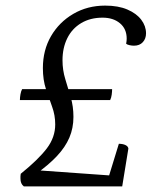

<svg xmlns="http://www.w3.org/2000/svg" viewBox="-20 -665 541 685"><path d="M65 0Q53 -9 53 -28Q53 -32 53 -36Q53 -40 54 -45Q117 -96 147 -135.5Q177 -175 177 -221Q177 -254 166 -284Q155 -314 144 -347Q133 -380 133 -422Q133 -486 162 -536Q191 -586 241.5 -615.5Q292 -645 355 -645Q402 -645 434.5 -631Q467 -617 484 -594.5Q501 -572 501 -546Q501 -527 489.5 -514.5Q478 -502 458 -502Q450 -502 441.5 -504Q433 -506 430 -509Q431 -514 431.5 -518.5Q432 -523 432 -527Q432 -562 408 -582Q384 -602 346 -602Q302 -602 269.5 -582.5Q237 -563 220 -528.5Q203 -494 203 -450Q203 -415 213 -382.5Q223 -350 232.5 -317.5Q242 -285 242 -248Q242 -208 227.5 -174Q213 -140 183 -108Q153 -76 105 -42L106 -58L387 -38L361 -12L404 -152Q418 -152 427.5 -147.5Q437 -143 438 -135L416 0ZM51 -308Q51 -317 53 -328.5Q55 -340 59 -347H380Q380 -338 378.5 -327Q377 -316 373 -308Z"/></svg>

Font: Petrona
Style: Italic
Weight: 400
Italic angle: -9°
Designer: Ringo R. Seeber
Foundry: Ringo R. Seeber
Version: Version 2.001; ttfautohint (v1.8.3)